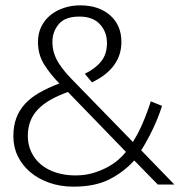

<svg xmlns="http://www.w3.org/2000/svg" viewBox="-20 -690 672 718"><path d="M30 -180Q30 -219 41 -248.5Q52 -278 73.5 -301.5Q95 -325 127.5 -343.5Q160 -362 202 -378Q170 -410 146 -447.5Q122 -485 122 -533Q122 -566 135 -591.5Q148 -617 170 -634.5Q192 -652 220.5 -661Q249 -670 280 -670Q349 -670 391.5 -633Q434 -596 434 -533Q434 -435 324 -382L297 -414Q336 -433 358 -460Q380 -487 380 -529Q380 -571 353.5 -599.5Q327 -628 277 -628Q223 -628 199.5 -599.5Q176 -571 176 -534Q176 -510 182.5 -490Q189 -470 200 -453Q211 -436 225 -419.5Q239 -403 255 -387L477 -159Q484 -170 493 -186.5Q502 -203 511 -223.5Q520 -244 528.5 -266.5Q537 -289 544 -311L586 -294Q571 -247 549.5 -203Q528 -159 508 -128L632 0H570L482 -90Q442 -46 388.5 -19Q335 8 255 8Q206 8 164.5 -6.5Q123 -21 93 -46.5Q63 -72 46.5 -106Q30 -140 30 -180ZM84 -182Q84 -149 97 -121.5Q110 -94 133.5 -74.5Q157 -55 190 -44.5Q223 -34 262 -34Q298 -34 328 -43Q358 -52 382 -65Q406 -78 423.5 -93.5Q441 -109 451 -122L234 -346Q156 -318 120 -279Q84 -240 84 -182Z"/></svg>

Font: Mukta Mahee ExtraLight
Style: Regular
Weight: 275
Designer: Shuchita Grover, Noopur Datye, Girish Dalvi, Yashodeep Gholap
Foundry: Ek Type
Version: Version 2.538;PS 1.000;hotconv 16.6.51;makeotf.lib2.5.65220;